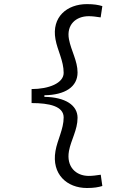

<svg xmlns="http://www.w3.org/2000/svg" viewBox="-20 -814 626 938"><path d="M404.8 104.5C439.5 104.5 460.4 100.6 480 94.7L472.2 39.6C450.7 43 430.7 45.4 413.6 45.4C350.6 45.4 303.2 0.5 316.9 -76.2C326.7 -129.9 358.9 -179.2 358.9 -238.3C358.9 -300.3 298.8 -339.4 196.8 -340.8V-348.6C298.8 -350.1 358.9 -390.1 358.9 -460C358.9 -516.6 327.6 -565.9 316.9 -622.1C303.7 -692.9 350.6 -734.9 413.6 -734.9C430.7 -734.9 450.2 -732.4 471.7 -729L480 -784.2C460.4 -790 439.5 -793.9 404.8 -793.9C307.1 -793.9 231.4 -731 251 -622.1C260.7 -567.4 291 -517.6 291 -458C291 -407.7 218.3 -378.9 134.3 -378.9V-310.5C221.2 -310.5 291 -294.9 291 -240.2C291 -183.1 260.3 -130.9 251 -76.2C231.4 37.1 307.1 104.5 404.8 104.5Z"/></svg>

Font: Cascadia Mono Light
Style: Regular
Weight: 300
Monospace: yes
Designer: Aaron Bell
Foundry: Saja Typeworks
Version: Version 2404.023